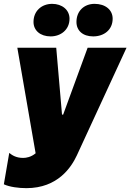

<svg xmlns="http://www.w3.org/2000/svg" viewBox="-44 -768 677 997"><path d="M93 209C257 209 327 99 355 39L613 -520H411L284 -173H278L248 -520H46L141 28C117 48 92 52 76 52C41 52 20 39 4 26L-24 189C6 203 53 209 93 209ZM219 -579C271 -579 317 -613 317 -671C317 -717 278 -748 227 -748C172 -748 130 -711 130 -654C130 -610 165 -579 219 -579ZM440 -579C496 -579 541 -613 541 -671C541 -717 503 -748 447 -748C393 -748 353 -711 353 -654C353 -609 386 -579 440 -579Z"/></svg>

Font: Fixel Text 20240404 Black
Style: Italic
Weight: 900
Width: 4
Italic angle: -10°
Designer: AlfaBravo + MacPaw
Foundry: Kyrylo Tkachov, Marchela Mozhyna, Serhii Makarenko, Maria Weinstein, Zakhar Kryvoshyya
Version: Version 1.211;Glyphs 3.2 (3225)